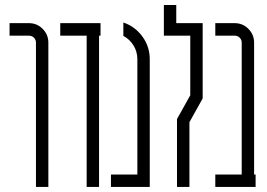

<svg xmlns="http://www.w3.org/2000/svg" viewBox="-20 -734 1047 754"><path d="M121.2 0V-566.4Q121.2 -578.1 113.3 -586Q105.4 -593.9 93.7 -593.9H17.5V-643.1H93.7Q125.4 -643.1 147.6 -620.6Q169.9 -598.1 169.9 -566.4V0Z M320.3 0V-593.9H216.6V-643.1H374.8V-593.9H369V0Z M464.4 -645.6Q510.2 -630.2 539.2 -590.6Q568.1 -551 568.1 -501.5V0H415.7V-48.7H519.4V-501.5Q519.4 -531 504.4 -555.4Q489.4 -579.8 464.4 -593.1Z M675.1 -266.6 727.2 -359.9V-593.9H623.5V-714.3H672.2V-643.1H775.9V-347.4L723.9 -254.1V0H675.1Z M825.5 -643.1H901.7Q933.4 -643.1 955.6 -620.6Q977.9 -598.1 977.9 -566.4V-48.7H983.8V0H825.5V-48.7H929.2V-566.4Q929.2 -578.1 921.3 -586Q913.4 -593.9 901.7 -593.9H825.5Z"/></svg>

Font: Marapfhont
Style: Book
Weight: 400
Version: Version 0.15